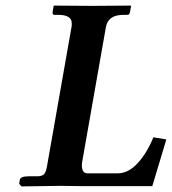

<svg xmlns="http://www.w3.org/2000/svg" viewBox="-20 -666 615 687"><path d="M235.8 -568.8Q236.8 -572.8 236.8 -582Q236.8 -612.8 189 -612.8H174.8Q168 -612.8 168 -621.1L171.9 -645L173.8 -646Q271 -645 311 -645Q311 -645 446.8 -646L449.2 -645L444.8 -621.1Q442.9 -613.3 436 -612.8H420.9Q366.7 -612.8 358.9 -568.8L274.9 -91.8Q272.9 -79.6 272.9 -75.2Q272.9 -46.4 292 -45.9H401.9Q439 -45.9 472.4 -82Q505.9 -118.2 528.8 -174.8L575.2 -167L524.9 0H273.9L196.8 -1L57.1 1L48.8 -7.8L50.8 -22.9Q53.7 -35.2 83 -35.2H112.8Q130.9 -35.2 137.9 -43Q145 -50.8 148.9 -75.2Z"/></svg>

Font: Linux Libertine O
Style: Semibold Italic
Weight: 600
Italic angle: -11.5°
Designer: Philipp H. Poll
Foundry: Philipp H. Poll
Version: Version 5.1.2